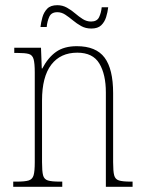

<svg xmlns="http://www.w3.org/2000/svg" viewBox="-20 -720 556 740"><path d="M31 0V-20H44Q76 -20 90.5 -24.5Q105 -29 109.5 -44.5Q114 -60 114 -95V-441Q114 -476 109.5 -492Q105 -508 91 -512Q77 -516 47 -516H35V-536H138L141 -456H143Q165 -498 196 -520Q227 -542 276 -542Q350 -542 383 -498Q416 -454 416 -361V-95Q416 -60 420 -44.5Q424 -29 438.5 -24.5Q453 -20 484 -20H491V0H388V-364Q388 -433 363 -475Q338 -517 278 -517Q213 -517 177.5 -470.5Q142 -424 142 -333V-95Q142 -60 146 -44.5Q150 -29 164.5 -24.5Q179 -20 211 -20H220V0ZM332 -610Q310 -610 293 -619.5Q276 -629 261 -641.5Q246 -654 231.5 -663.5Q217 -673 201 -673Q178 -673 170 -655.5Q162 -638 160 -616H136Q138 -634 143.5 -653.5Q149 -673 162 -686.5Q175 -700 201 -700Q221 -700 238 -690.5Q255 -681 269.5 -668.5Q284 -656 299 -646.5Q314 -637 331 -637Q354 -637 362 -654Q370 -671 372 -692H397Q395 -673 389 -654Q383 -635 370 -622.5Q357 -610 332 -610Z"/></svg>

Font: Noto Serif Tamil Condensed Thin
Style: Italic
Weight: 100
Width: 3
Italic angle: -12°
Designer: Indian Type Foundry, Tom Grace, and the Monotype Design Team
Foundry: Monotype Imaging Inc.
Version: Version 2.003; ttfautohint (v1.8.4.7-5d5b)